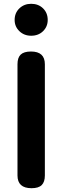

<svg xmlns="http://www.w3.org/2000/svg" viewBox="-20 -982 328 1010"><path d="M146 8Q72 8 72 -59V-644Q72 -679 89 -695Q106 -711 143 -711Q216 -711 216 -644V-59Q216 -25 199.5 -8.5Q183 8 146 8ZM144 -794Q107 -794 82 -818Q57 -842 57 -877Q57 -914 82 -938Q107 -962 144 -962Q182 -962 206.5 -938Q231 -914 231 -877Q231 -842 206.5 -818Q182 -794 144 -794Z"/></svg>

Font: Madimi One
Style: Regular
Weight: 400
Designer: Taurai Valerie Mtake, Mirko Velimirovic
Foundry: TaVaTake
Version: Version 1.000; ttfautohint (v1.8.4.7-5d5b)